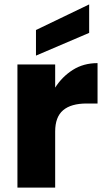

<svg xmlns="http://www.w3.org/2000/svg" viewBox="-20 -850 475 870"><path d="M59 0ZM59 0ZM230 0H59V-558H230V-453Q261 -502 309.5 -533Q358 -564 422 -564V-381H373Q302 -381 266 -350.5Q230 -320 230 -254ZM143 -598V-714L384 -830V-701Z"/></svg>

Font: Ulagadi Sans
Style: Bold
Weight: 700
Designer: Ninad Kale (Devanagari), Jonny Pinhorn (Latin)
Foundry: Indian Type Foundry
Version: Version 3.01;March 29, 2020;FontCreator 12.0.0.2522 64-bit; 